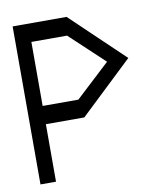

<svg xmlns="http://www.w3.org/2000/svg" viewBox="-70 -637 578 694"><g transform="rotate(-10 219.0 -290.0)"><path d="M415 -395 221 -580H23V0H80V-211H221ZM337 -395 211 -278H80V-513H211Z"/></g></svg>

Font: Stormblade
Style: Regular
Weight: 400
Designer: Mew Too
Foundry: Cannot Into Space Fonts
Version: Version 0.77